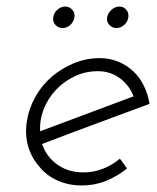

<svg xmlns="http://www.w3.org/2000/svg" viewBox="-20 -561 481 588"><path d="M438 -243Q355 -212 273.5 -182Q192 -152 109 -120Q122 -81 155.5 -57Q189 -33 236 -33Q267 -33 296 -44.5Q325 -56 347 -75Q353 -68 358 -60.5Q363 -53 369 -45Q339 -21 304.5 -7Q270 7 231 7Q190 7 156.5 -8Q123 -23 101 -50Q77 -77 66.5 -112Q56 -147 62 -188Q68 -228 88 -264Q108 -300 138.5 -326Q169 -352 206.5 -367.5Q244 -383 286 -383Q316 -383 342.5 -372Q369 -361 389 -342Q408 -324 420.5 -298.5Q433 -273 438 -243ZM280 -343Q242 -343 209 -327.5Q176 -312 151.5 -286Q127 -260 114 -227Q101 -194 103 -159Q175 -186 246 -212.5Q317 -239 389 -266Q376 -300 347 -321.5Q318 -343 280 -343ZM308 -508Q311 -522 322 -531.5Q333 -541 346 -541Q358 -541 366.5 -531.5Q375 -522 373 -508Q371 -494 360 -484.5Q349 -475 337 -475Q324 -475 315 -484.5Q306 -494 308 -508ZM143 -508Q145 -522 156 -531.5Q167 -541 180 -541Q192 -541 201 -531.5Q210 -522 208 -508Q206 -494 195 -484.5Q184 -475 172 -475Q159 -475 150 -484.5Q141 -494 143 -508Z"/></svg>

Font: Josefin Slab
Style: Italic
Weight: 400
Italic angle: -12°
Designer: Santiago Orozco
Foundry: Typemade
Version: Version 2.000